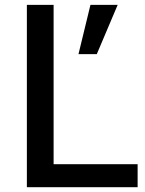

<svg xmlns="http://www.w3.org/2000/svg" viewBox="-20 -779 602 799"><path d="M91.8 0V-758.8H203.1V-95.7H552.7V0ZM306.6 -553.7 356.4 -758.8H469.7L382.8 -553.7Z"/></svg>

Font: Gothic A1 SemiBold
Style: Regular
Weight: 600
Version: Version 2.50